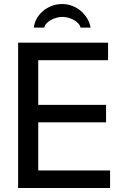

<svg xmlns="http://www.w3.org/2000/svg" viewBox="-20 -934 627 954"><path d="M517 -635V-722H70V0H527V-87H170V-326H507V-413H170V-635ZM430 -797C419 -862 358 -914 289 -914C218 -914 156 -863 148 -797H200C206 -828 254 -850 290 -850C326 -850 374 -828 380 -797Z"/></svg>

Font: Perun
Style: Regular
Weight: 400
Foundry: Copyright (c) Stefan Peev, Context Ltd, 2016
Version: Version 1.089